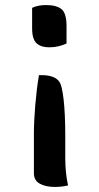

<svg xmlns="http://www.w3.org/2000/svg" viewBox="-20 -566 390 759"><path d="M107 -535Q130 -546 162 -546Q203 -546 223 -530Q243 -514 243 -462V-394Q228 -387 211 -383Q194 -379 174 -379Q142 -379 124.5 -395Q107 -411 107 -454ZM134 -269H144Q194 -269 213 -245Q225 -231 231.5 -172.5Q238 -114 238 -31V57Q238 86 240.5 113Q243 140 249 167Q224 173 197 173Q160 173 137 160Q114 147 114 119V-34Q114 -87 119.5 -151.5Q125 -216 134 -269Z"/></svg>

Font: Recursive Sn Csl St Med
Style: Regular
Weight: 500
Version: Version 1.079;hotconv 1.0.112;makeotfexe 2.5.65598; ttfautoh